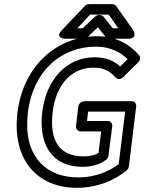

<svg xmlns="http://www.w3.org/2000/svg" viewBox="-20 -865 693 922"><path d="M114 -325C139 -527 277 -641 440 -641C511 -641 560 -613 593 -581L557 -546C527 -573 490 -590 434 -590C301 -590 202 -484 183 -328C164 -171 229 -64 376 -64C417 -64 460 -74 491 -99C497 -104 500 -112 501 -118L519 -259C521 -274 508 -284 497 -284H398L403 -329H581L550 -77C504 -41 435 -13 356 -13C196 -13 89 -120 114 -325ZM64 -325C36 -96 161 37 349 37C445 37 533 1 589 -48C594 -52 598 -59 599 -66L634 -354C635 -365 628 -379 613 -379H385C374 -379 358 -369 356 -354L345 -259C344 -248 352 -234 367 -234H466L453 -130C436 -120 409 -114 382 -114C267 -114 216 -187 233 -328C250 -466 329 -540 428 -540C482 -540 508 -522 535 -493C545 -482 561 -484 571 -494L644 -566C653 -574 656 -590 648 -600C609 -645 544 -691 446 -691C255 -691 92 -551 64 -325ZM377 -729H351L413 -795H502L548 -729H522L477 -785C473 -790 465 -793 459 -793H455C448 -793 441 -789 436 -785ZM381 -679C387 -679 396 -682 401 -687L450 -734L488 -687C492 -683 498 -679 505 -679H595C645 -679 620 -720 620 -720L538 -836C534 -842 527 -845 520 -845H408C401 -845 392 -842 387 -836L277 -720C241 -682 291 -679 291 -679Z"/></svg>

Font: Falling Sky
Style: OuObl
Weight: 400
Designer: Paul D. Hunt
Foundry: Adobe Systems Incorporated
Version: Version 1.02